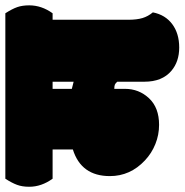

<svg xmlns="http://www.w3.org/2000/svg" viewBox="-36 -684 694 722"><g transform="rotate(-90 311.0 -323.0)"><path d="M-30.3 -560.1Q-30.3 -514.2 0 -472.2H109.9V-396Q9.8 -364.7 9.8 -256.8Q9.8 -180.2 68.8 -125Q95.7 -99.6 130.4 -85.7Q165 -71.8 202.6 -71.8Q267.1 -71.8 302.5 -109.6Q337.9 -147.5 337.9 -200.2V-240.2Q348.6 -240.2 353.8 -238Q358.9 -235.8 364.7 -229V-127Q364.7 -60.1 405.8 -25.4Q440.4 3.9 493.2 3.9Q545.9 3.9 581.1 -22.2Q616.2 -48.3 625.5 -95.2Q610.4 -113.3 604 -134.5Q597.7 -155.8 597.7 -188V-472.2H622.1Q651.9 -513.7 651.9 -560.1Q651.9 -585.9 645.3 -605Q638.7 -624 622.1 -649.9H0Q-15.6 -626 -22.9 -606.4Q-30.3 -586.9 -30.3 -560.1ZM364.7 -472.2V-393.1Q349.1 -397.5 337.9 -399.9V-472.2Z"/></g></svg>

Font: Friends & Family
Style: Regular
Weight: 400
Designer: Sarang Kulkarni, Maithili Shingre, Noopur Datye
Foundry: Ek Type
Version: Version 1.000;hotconv 1.0.117;makeotfexe 2.5.65602